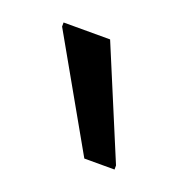

<svg xmlns="http://www.w3.org/2000/svg" viewBox="-46 -762 205 221"><g transform="rotate(20 56.5 -651.5)"><path d="M76 -582 0 -716V-721H57L113 -587V-582Z"/></g></svg>

Font: Saira Condensed Light
Style: Regular
Weight: 300
Width: 3
Designer: Hector Gatti with collaboration of the Omnibus-Type team
Foundry: Omnibus-Type
Version: Version 1.101